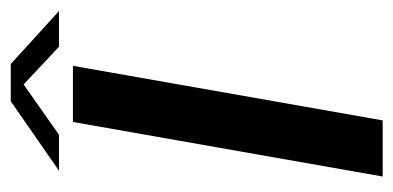

<svg xmlns="http://www.w3.org/2000/svg" viewBox="-212 -538 749 366"><g transform="rotate(-90 163.0 -354.5)"><path d="M10 0H117L221 -590.5H114ZM21 -617H89.5L185.5 -684.5L257.5 -617H325.5L224.5 -709H153.5Z"/></g></svg>

Font: Anybody SemiExpanded
Style: Italic
Weight: 400
Width: 6
Italic angle: -10°
Version: Version 1.113;gftools[0.9.25]